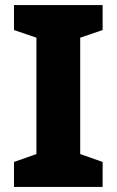

<svg xmlns="http://www.w3.org/2000/svg" viewBox="-20 -734 459 754"><path d="M383 0H35V-98L123 -129V-586L35 -616V-714H383V-616L295 -586V-129L383 -98Z"/></svg>

Font: Noto Sans Georgian ExtraBold
Style: Regular
Weight: 800
Designer: Monotype Design Team, Akaki Razmadze
Foundry: Google LLC
Version: Version 2.005; ttfautohint (v1.8.4.7-5d5b)